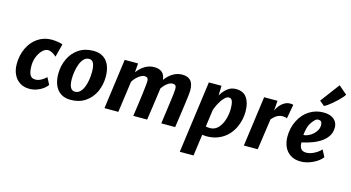

<svg xmlns="http://www.w3.org/2000/svg" viewBox="-111 -1353 3762 2060"><g transform="rotate(15 1770.0 -323.5)"><path d="M235 8Q174 8 129.6 -20.6Q85.2 -49.2 61.4 -99.6Q37.5 -149.9 37.5 -214.9Q37.5 -311 75 -391.4Q112.3 -471.5 180.2 -517.7Q248.1 -564 335.5 -564Q355.2 -564 378.3 -561.5Q401.4 -559 422.4 -554.4Q443.5 -549.9 456.7 -543.8L419.1 -398.3Q408.8 -408.3 392.9 -419.3Q377 -430.2 358.7 -437.7Q340.4 -445.2 323.4 -445.2Q306.6 -445.2 289.1 -435.4Q271.6 -425.6 256.4 -408.2Q229.8 -379.2 212.3 -333.6Q194.9 -288 194.9 -237.7Q194.9 -171.9 212 -138.2Q229.2 -104.5 273.6 -104.5Q303.7 -104.5 336.6 -122.2Q369.4 -139.8 392.1 -163.5L432.1 -87.7Q416.7 -64 387.3 -42.1Q357.9 -20.3 318.7 -6.1Q279.6 8 235 8Z M695.2 8Q627.7 8 583.4 -22Q539.1 -52 517.2 -105.1Q495.4 -158.2 495.4 -227.8Q495.4 -318.1 531.5 -395.3Q567 -472.1 635.4 -518.1Q703.8 -564 797.8 -564Q865 -564 908.9 -534.6Q952.9 -505.2 974.5 -452.4Q996.1 -399.6 996.1 -329.4Q996.1 -239.6 961.1 -161.8Q925.4 -84.7 857.2 -38.4Q789 8 695.2 8ZM716.2 -88.7Q750 -88.7 773.6 -111.9Q797.2 -135.1 812 -172.7Q826.7 -210.3 833.5 -254.5Q840.2 -298.7 840.2 -340.5Q840.2 -377 834.5 -406Q828.9 -434.9 814.5 -451.7Q800.1 -468.5 774.5 -468.5Q741.2 -468.5 717.4 -443.8Q693.7 -419.1 678.8 -380.3Q663.9 -341.5 656.8 -297.1Q649.7 -252.7 649.7 -213.4Q649.7 -151.6 666.4 -120.2Q683.1 -88.7 716.2 -88.7Z M1223.6 -0.5H1069.6L1145.3 -557H1293.7L1286 -456.6Q1322.8 -506.8 1370.7 -535.4Q1418.7 -564 1473.4 -564Q1527.7 -564 1559.1 -538.7Q1590.5 -513.4 1596.8 -455.3Q1632.8 -505.8 1681.1 -534.9Q1729.3 -564 1784.2 -564Q1846.2 -564 1877.9 -530.3Q1909.6 -496.6 1909.6 -418.5Q1909.6 -404.5 1904.9 -362.3Q1900.3 -320 1890.3 -249.5Q1881.9 -190.2 1873.5 -129.7Q1865 -69.2 1854.8 -0.5H1700.7Q1704.4 -29 1708.2 -55.6Q1711.9 -82.2 1715.4 -107.6Q1718.9 -133 1722.2 -158Q1725.5 -183 1729 -208.1Q1732.4 -233.2 1736 -259.2Q1741.9 -302.9 1746.1 -338.1Q1750.3 -373.2 1750.7 -393.5Q1751.3 -422 1740.9 -432.9Q1730.4 -443.9 1707.6 -443.9Q1681.6 -443.9 1650.1 -420.4Q1618.7 -397 1593.7 -357.7Q1592.8 -349.5 1590.8 -333.2Q1588.7 -316.8 1585.5 -294.1Q1581.5 -265.6 1576.7 -231.1Q1571.9 -196.5 1566.8 -161Q1561.7 -125.5 1557.2 -93.3Q1552.7 -61.1 1549 -36.6Q1545.4 -12 1543.5 -0.5H1389.5Q1393.8 -30.1 1398.6 -62.9Q1403.4 -95.7 1408.1 -129.7Q1412.8 -163.8 1417.2 -196.9Q1421.6 -230 1425.3 -259.5Q1431.2 -308.4 1435 -342.7Q1438.8 -377 1439.2 -393.5Q1439.9 -421.8 1429.4 -432.9Q1419 -443.9 1396.3 -443.9Q1382.1 -443.9 1365.3 -436.1Q1348.6 -428.3 1331.2 -415.1Q1313.9 -401.8 1298.6 -384.2Q1283.3 -366.6 1271.6 -347.1Z M2123.9 242.6H1971.3L2080 -557H2220.2L2217.5 -448.6Q2244.3 -497.2 2285.5 -530.6Q2326.7 -564 2380.7 -564Q2464.6 -564 2503 -507.3Q2541.3 -450.6 2541.3 -356.2Q2541.3 -264.5 2503.5 -182Q2478.3 -126 2435.8 -83.2Q2393.3 -40.4 2335.1 -16.2Q2276.9 8 2205.1 8Q2183 8 2156.9 3.8ZM2217.9 -86.7Q2270.1 -86.7 2307.5 -125.3Q2343.5 -164 2362 -223.7Q2380.5 -283.5 2380.5 -345.6Q2380.5 -392.6 2370.5 -424.6Q2360.5 -456.5 2330.7 -456.5Q2310.8 -456.5 2290.2 -438.3Q2269.7 -420.1 2251.3 -392.3Q2233 -364.5 2218.9 -335Q2204.8 -305.5 2197.2 -282.9L2170.7 -91.1Q2180.4 -89.2 2192.2 -87.9Q2203.9 -86.7 2217.9 -86.7Z M2772 0H2618L2694 -557H2842.6L2834 -445.4Q2845.7 -475.2 2867.6 -502.3Q2889.5 -529.5 2919.3 -546.8Q2949.1 -564 2984.1 -564Q3010 -564 3017.2 -558L2988.3 -400.2Q2984 -405.6 2969.9 -408.6Q2955.7 -411.6 2940.6 -411.6Q2916.5 -411.6 2895.6 -403.3Q2874.7 -395 2856.4 -380Q2838.2 -365 2821.3 -345.1Z M3250.8 8Q3179.8 8 3134.4 -22.8Q3087.6 -53.8 3066 -104.2Q3044.4 -154.6 3044.5 -214.6Q3044.7 -313.1 3085.9 -393.6Q3126.3 -474.1 3196.5 -519.1Q3266.7 -564 3352.9 -564Q3405.9 -564 3440.9 -547.2Q3475.9 -530.4 3493.5 -501.9Q3511 -473.3 3511 -437.5Q3511 -386.5 3486.8 -346.5Q3462.5 -306.6 3420.1 -276.7Q3377.7 -246.9 3322.7 -226.1Q3267.7 -205.3 3206.5 -192.3Q3206.5 -188.7 3206.5 -184.8Q3206.5 -181 3206.5 -177.7Q3208.8 -140.4 3226.9 -119.7Q3244.9 -99.1 3285.6 -99.1Q3312.7 -99.1 3343 -110.6Q3373.3 -122.1 3400.4 -140.3Q3427.6 -158.5 3444.7 -178.5L3485 -102.2Q3468.6 -79.9 3442.2 -59.9Q3415.7 -39.9 3383.4 -24.6Q3351.2 -9.3 3316.9 -0.6Q3282.5 8 3250.8 8ZM3205.7 -274.3Q3232.5 -275.7 3259.7 -288.2Q3287 -300.8 3310.2 -321.6Q3333.4 -342.4 3347.4 -368.4Q3361.5 -394.4 3361.5 -422.8Q3361.5 -450.5 3351.4 -462.6Q3341.2 -474.8 3318.5 -474.8Q3299.4 -474.8 3284.2 -460.4Q3269.1 -446.1 3252.8 -423.5Q3227.8 -389.8 3217.8 -347.8Q3207.7 -305.9 3205.7 -274.3ZM3337.6 -632.7 3283.8 -677.2 3443.5 -890.5 3536.7 -810.7Q3530.8 -798.7 3513.3 -778.7Q3495.9 -758.6 3472 -735.6Q3448 -712.6 3422.6 -691Q3397.2 -669.4 3374.6 -653.5Q3352.1 -637.7 3337.6 -632.7Z"/></g></svg>

Font: Merriweather Sans Variable Regular
Style: Italic
Weight: 300
Italic angle: -8°
Designer: Eben Sorkin
Foundry: Eben Sorkin
Version: Version 2.001